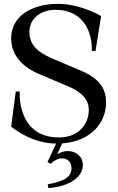

<svg xmlns="http://www.w3.org/2000/svg" viewBox="-20 -736 614 999"><path d="M506 -652C492 -663 387 -716 282 -716C151 -716 38 -656 38 -536C38 -454 92 -389 183 -351L339 -285C411 -254 442 -214 442 -165C442 -95 395 -23 291 -21C154 -18 81 -111 82 -260H62L38 -77C70 -53 154 10 272 11L227 107L244 116C261 99 283 88 303 88C328 88 352 104 352 139C352 183 318 207 228 223L232 243C348 233 411 182 411 123C411 78 376 50 332 50C314 50 298 55 278 66L304 10C455 -1 532 -99 532 -203C532 -277 495 -328 404 -367L249 -433C178 -464 133 -501 133 -571C133 -638 190 -685 270 -685C395 -685 460 -594 458 -471H477Z"/></svg>

Font: Ortica Linear
Style: Regular
Weight: 400
Designer: Benedetta Bovani
Foundry: Collletttivo
Version: Version 2.000;Glyphs 3.1.2 (3151)